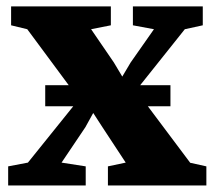

<svg xmlns="http://www.w3.org/2000/svg" viewBox="-20 -568 657 588"><path d="M65.5 -70 222 -264.5 63.5 -478.5 14 -490.5V-548.5H319.5V-490.5L259 -478.5L328.5 -377L354.5 -333.5L380 -376.5L451.5 -478.5L387 -490.5V-548.5H601V-490.5L546 -478.5L396.5 -291L562.5 -69.5L612 -58.5V0H310.5V-58.5L365 -70L295 -176.5L265.5 -222L241.5 -178.5L168.5 -70L242.5 -58.5V0H5V-58.5ZM502 -307V-242.5H118.5V-307Z"/></svg>

Font: Merriweather 36pt Black
Style: Regular
Weight: 900
Version: Version 2.100